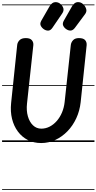

<svg xmlns="http://www.w3.org/2000/svg" viewBox="-25 -1372 932 1855"><path d="M372.5 10Q301.5 10 244.2 -19.2Q187 -48.5 147.8 -101.2Q108.5 -154 91.2 -224.2Q74 -294.5 82.5 -377L141 -936.5Q143.5 -963 163.5 -983.5Q183.5 -1004 224.5 -1004Q266.5 -1004 283.2 -983.2Q300 -962.5 297 -935L236 -372Q228.5 -304 244.2 -248.8Q260 -193.5 293.8 -161.2Q327.5 -129 374 -129Q416.5 -129 454.5 -148.5Q492.5 -168 523.2 -203Q554 -238 573.8 -284.8Q593.5 -331.5 599.5 -386L659 -936.5Q662 -963 681 -983.5Q700 -1004 737 -1004Q781 -1004 798 -983.8Q815 -963.5 812 -934L754.5 -386Q745.5 -302 712.2 -230Q679 -158 627 -104.2Q575 -50.5 509.8 -20.2Q444.5 10 372.5 10ZM372.5 10Q301.5 10 244.2 -19.2Q187 -48.5 147.8 -101.2Q108.5 -154 91.2 -224.2Q74 -294.5 82.5 -377L141 -936.5Q143.5 -963 163.5 -983.5Q183.5 -1004 224.5 -1004Q266.5 -1004 283.2 -983.2Q300 -962.5 297 -935L236 -372Q228.5 -304 244.2 -248.8Q260 -193.5 293.8 -161.2Q327.5 -129 374 -129Q416.5 -129 454.5 -148.5Q492.5 -168 523.2 -203Q554 -238 573.8 -284.8Q593.5 -331.5 599.5 -386L659 -936.5Q662 -963 681 -983.5Q700 -1004 737 -1004Q781 -1004 798 -983.8Q815 -963.5 812 -934L754.5 -386Q745.5 -302 712.2 -230Q679 -158 627 -104.2Q575 -50.5 509.8 -20.2Q444.5 10 372.5 10ZM618.5 -1088Q596 -1102 586 -1123.2Q576 -1144.5 591.5 -1172L670 -1309.5Q693.5 -1350 724.8 -1351.5Q756 -1353 778.5 -1331.5Q800.5 -1310.5 807.8 -1285.2Q815 -1260 797 -1235.5L699 -1103.5Q680.5 -1079 659.8 -1077Q639 -1075 618.5 -1088ZM401 -1088Q379.5 -1102 369 -1123.2Q358.5 -1144.5 374 -1172L453 -1309.5Q476.5 -1349.5 507.5 -1351.2Q538.5 -1353 561.5 -1331.5Q583.5 -1310.5 588 -1288Q592.5 -1265.5 575 -1240.5L481.5 -1103.5Q464 -1078 443 -1076.5Q422 -1075 401 -1088ZM-5 455H887.5V463H-5ZM-5 -16H887.5V0H-5ZM-5 -549H887.5V-541H-5ZM-5 -1329H887.5V-1321H-5Z"/></svg>

Font: Edu SA Dotted Guide
Style: Regular
Weight: 400
Designer: Tina and Corey Anderson, Eben Sorkin, Mirko Velimirovic
Foundry: Google for Education
Version: Version 2.000